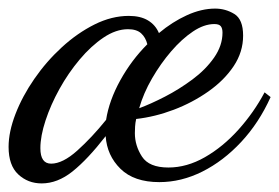

<svg xmlns="http://www.w3.org/2000/svg" viewBox="-46 -380 650 447"><path d="M51 47Q19 47 -3.5 26Q-26 5 -26 -38Q-26 -73 -10 -114.5Q6 -156 34 -196.5Q62 -237 98 -270Q134 -303 174 -323Q214 -343 254 -343Q281 -343 298.5 -332.5Q316 -322 324 -303Q355 -329 389 -344.5Q423 -360 455 -360Q479 -360 499.5 -347.5Q520 -335 520 -297Q520 -259 498 -226Q476 -193 439 -167Q402 -141 358.5 -124.5Q315 -108 271 -103Q269 -94 268.5 -85.5Q268 -77 268 -70Q268 -41 284.5 -15.5Q301 10 346 10Q389 10 431 -14Q473 -38 509 -78Q545 -118 570 -165L584 -154Q557 -94 515.5 -49.5Q474 -5 425 19.5Q376 44 325 44Q266 44 234.5 13Q203 -18 200 -63Q158 -9 123 19Q88 47 51 47ZM73 1Q100 1 134 -29.5Q168 -60 201 -101Q208 -146 234 -193Q260 -240 297 -277Q293 -293 282.5 -302.5Q272 -312 252 -312Q224 -312 195 -292.5Q166 -273 139.5 -241.5Q113 -210 92.5 -173Q72 -136 60 -99.5Q48 -63 48 -35Q48 1 73 1ZM278 -128Q305 -138 338 -155Q371 -172 402 -195Q433 -218 452.5 -246Q472 -274 472 -304Q472 -314 468 -319Q464 -324 453 -324Q429 -324 403 -306.5Q377 -289 352.5 -260.5Q328 -232 308 -197.5Q288 -163 278 -128Z"/></svg>

Font: Dancing Script Medium
Style: Regular
Weight: 500
Designer: Pablo Impallari
Foundry: Pablo Impallari
Version: Version 2.000